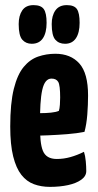

<svg xmlns="http://www.w3.org/2000/svg" viewBox="-20 -720 384 750"><path d="M175 10Q141 10 112.5 -0.5Q84 -11 63.5 -37Q43 -63 31.5 -109Q20 -155 20 -226Q20 -317 34 -373Q48 -429 72.5 -458.5Q97 -488 129 -499Q161 -510 196 -510Q256 -510 290 -472Q324 -434 324 -347Q324 -311 321 -272.5Q318 -234 310 -205Q281 -199 243 -196Q205 -193 169 -191.5Q133 -190 109.5 -190Q86 -190 86 -190L88 -279Q88 -279 102.5 -278.5Q117 -278 138 -278Q159 -278 179 -280Q199 -282 210 -287Q213 -296 214 -311.5Q215 -327 215 -339Q215 -387 207.5 -400Q200 -413 181 -413Q168 -413 159 -402Q150 -391 145 -368.5Q140 -346 138 -312.5Q136 -279 136 -233Q136 -198 138.5 -172.5Q141 -147 147.5 -131Q154 -115 167.5 -107Q181 -99 202 -99Q229 -99 255.5 -106.5Q282 -114 308 -127Q313 -112 315 -90.5Q317 -69 317 -52Q317 -32 297.5 -18Q278 -4 246 3Q214 10 175 10ZM104 -549Q81 -549 67 -565Q53 -581 53 -626Q53 -659 67 -679.5Q81 -700 111 -700Q140 -700 151 -684.5Q162 -669 162 -631Q162 -592 147.5 -570.5Q133 -549 104 -549ZM234 -549Q210 -549 196 -565Q182 -581 182 -626Q182 -659 196.5 -679.5Q211 -700 241 -700Q270 -700 280.5 -684.5Q291 -669 291 -631Q291 -592 276.5 -570.5Q262 -549 234 -549Z"/></svg>

Font: Yanone Kaffeesatz
Style: Bold
Weight: 700
Designer: Yanone (Cyrillic: Daniel Pouzeot, Huerta Tipografica, and Cyreal)
Foundry: Yanone
Version: Version 2.003